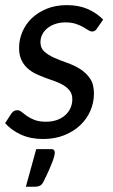

<svg xmlns="http://www.w3.org/2000/svg" viewBox="-22 -535 443 750"><path d="M0 0ZM357 -424Q353 -417.5 348.8 -414.8Q344.5 -412 338 -412Q330.5 -412 322.2 -417.5Q314 -423 302 -429.8Q290 -436.5 273.5 -442Q257 -447.5 233.5 -447.5Q211.5 -447.5 193.5 -441.2Q175.5 -435 162.8 -424.5Q150 -414 143 -400Q136 -386 136 -370Q136 -347 151.5 -333.2Q167 -319.5 190.2 -309.2Q213.5 -299 240.5 -289.5Q267.5 -280 290.8 -265.5Q314 -251 329.5 -228.5Q345 -206 345 -170Q345 -134.5 331 -102.2Q317 -70 291 -45.5Q265 -21 228.2 -6.5Q191.5 8 146 8Q97 8 59.2 -9.5Q21.5 -27 -2 -54L21.5 -90Q26 -97 31.8 -100.8Q37.5 -104.5 46 -104.5Q54.5 -104.5 62.8 -97.5Q71 -90.5 83 -82Q95 -73.5 112.8 -66.5Q130.5 -59.5 158 -59.5Q182 -59.5 201 -66.5Q220 -73.5 233.2 -85.5Q246.5 -97.5 253.5 -113.5Q260.5 -129.5 260.5 -147.5Q260.5 -166.5 251.5 -179Q242.5 -191.5 228 -200.8Q213.5 -210 194.8 -216.8Q176 -223.5 156.5 -230.5Q137 -237.5 118.2 -246.5Q99.5 -255.5 85 -268.8Q70.5 -282 61.5 -301.2Q52.5 -320.5 52.5 -348Q52.5 -380 65.2 -410.2Q78 -440.5 102.2 -463.8Q126.5 -487 161 -501Q195.5 -515 239 -515Q285.5 -515 320.5 -499.8Q355.5 -484.5 381 -458.5ZM177.5 47.5Q186.5 47.5 189.2 51.8Q192 56 192 60.5Q192 66 190 74.5Q188 83 183 96.5Q178 110 169.5 129.2Q161 148.5 147.5 175.5Q141.5 187 133.2 190.8Q125 194.5 112 194.5H79L119.5 47.5Z"/></svg>

Font: Lato Medium
Style: Italic
Weight: 500
Italic angle: -7°
Designer: Lukasz Dziedzic
Foundry: tyPoland Lukasz Dziedzic
Version: Version 2.006; 2014-01-15